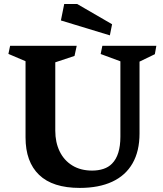

<svg xmlns="http://www.w3.org/2000/svg" viewBox="-20 -899 797 936"><path d="M429.2 -67.4Q459.5 -67.4 484.4 -75.7Q509.3 -84 525.9 -101.1Q566.9 -142.1 566.9 -232.9V-600.1L470.7 -635.7L479 -675.8H742.2L734.9 -634.8L660.2 -598.6V-248Q660.2 -162.1 626.2 -102.8Q592.3 -43.5 527.1 -13.2Q461.9 17.1 369.1 17.1Q236.8 17.1 170.7 -46.4Q104.5 -109.9 104.5 -229V-600.6L21 -636.2L29.3 -675.8H354L343.3 -626.5L249.5 -595.2V-261.7Q249.5 -205.1 270.8 -161.1Q292 -117.2 332.5 -92.3Q373 -67.4 429.2 -67.4ZM276.9 -799.3 293 -879.4H356.4L526.4 -780.8L515.6 -726.6Z"/></svg>

Font: Vesper Libre
Style: Bold
Weight: 700
Designer: Robert Keller & Kimya Gandhi
Foundry: Mota Italic
Version: Version 1.058